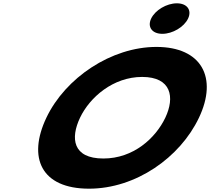

<svg xmlns="http://www.w3.org/2000/svg" viewBox="-20 -1123 1267 1158"><path d="M259.7 -413C145.2 -172 228.2 15 517 15C798.5 15 1065.4 -172 1180 -413C1294.6 -654 1197 -840 923.5 -840C651.7 -840 374.3 -654 259.7 -413ZM462.7 -413C521.2 -536 662 -659 837.4 -659C1014.1 -659 1035.5 -536 977 -413C918.5 -290 785 -167 603.5 -167C417.2 -167 404.3 -290 462.7 -413ZM1046.7 -1103C985 -1103 915.9 -1062 891.6 -1011C867.4 -960 897.5 -919 959.2 -919C1020.9 -919 1090 -960 1114.3 -1011C1138.5 -1062 1108.4 -1103 1046.7 -1103Z"/></svg>

Font: Hussar
Style: BdSuprExtOblFive
Weight: 700
Foundry: Cannot Into Space Fonts
Version: Version 2.00